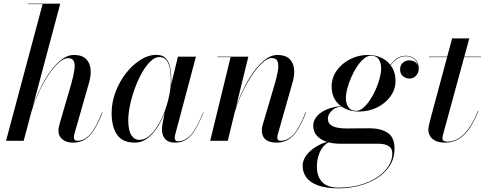

<svg xmlns="http://www.w3.org/2000/svg" viewBox="-20 -770 2650 1050"><path d="M13 0 213 -747.5H132V-750H309.5L109.5 0ZM379 10Q343 10 321.2 -7.8Q299.5 -25.5 299.5 -55.5Q299.5 -64 301.8 -75Q304 -86 307.5 -98.5L369.5 -310.5Q381.5 -353.5 386.5 -385.5Q391.5 -417.5 384 -434.8Q376.5 -452 352 -452Q328.5 -452 299.5 -425.8Q270.5 -399.5 241.2 -354.2Q212 -309 186.5 -252Q161 -195 144.5 -133H143Q153 -172 170.5 -217.8Q188 -263.5 211.2 -308Q234.5 -352.5 262.5 -389Q290.5 -425.5 321.2 -447.5Q352 -469.5 384 -469.5Q427 -469.5 449 -449Q471 -428.5 475 -394.5Q479 -360.5 467.5 -319.5L386.5 -36.5Q385.5 -32.5 384.8 -27.8Q384 -23 384 -19Q384 0 403 0Q442 0 474.2 -36.8Q506.5 -73.5 538 -155.5L540.5 -154.5Q518 -96.5 494.8 -60Q471.5 -23.5 443.8 -6.8Q416 10 379 10Z M718 10Q650.5 10 620.5 -33Q590.5 -76 590.5 -152.5Q590.5 -210 611.5 -266.2Q632.5 -322.5 668.2 -368.5Q704 -414.5 747.5 -442.2Q791 -470 835.5 -470Q870.5 -470 888 -450Q905.5 -430 911.2 -398.2Q917 -366.5 917 -331.5Q917 -300.5 910.8 -263.5Q904.5 -226.5 892.5 -188.2Q880.5 -150 863.5 -114.5Q846.5 -79 824.2 -51Q802 -23 775.5 -6.5Q749 10 718 10ZM742.5 -5Q770 -5 795.5 -26.2Q821 -47.5 842.8 -82.8Q864.5 -118 880.5 -161Q896.5 -204 905.5 -248.5Q914.5 -293 914.5 -331.5Q914.5 -367 909 -395.5Q903.5 -424 890 -441Q876.5 -458 851.5 -458Q827.5 -458 803 -434.5Q778.5 -411 756.8 -372.8Q735 -334.5 718 -288.2Q701 -242 691.2 -196Q681.5 -150 681.5 -112Q681.5 -57.5 698.2 -31.2Q715 -5 742.5 -5ZM938 10Q900.5 10 883.2 -9.8Q866 -29.5 866 -60.5Q866 -69.5 866.5 -76.5Q867 -83.5 868 -88.5L880.5 -154.5L903 -229.5L916 -307L953 -460H1051.5L937.5 -31.5Q935.5 -24 935.5 -16Q935.5 -8 939.8 -2.8Q944 2.5 954 2.5Q979 2.5 1001.5 -12.5Q1024 -27.5 1046 -62.2Q1068 -97 1090.5 -155.5L1092.5 -154.5Q1070.5 -98 1048.2 -61.5Q1026 -25 999.8 -7.5Q973.5 10 938 10Z M1492 10Q1452.5 10 1432.2 -7Q1412 -24 1412 -57Q1412 -68 1414 -77.2Q1416 -86.5 1418.5 -94L1482.5 -310.5Q1494 -349.5 1499.5 -381.8Q1505 -414 1498.2 -433.2Q1491.5 -452.5 1466 -452.5Q1442.5 -452.5 1413 -425Q1383.5 -397.5 1353.5 -351.5Q1323.5 -305.5 1298 -248.8Q1272.5 -192 1257.5 -133H1256Q1265 -171.5 1282.2 -216.5Q1299.5 -261.5 1323.2 -306.2Q1347 -351 1375.2 -388Q1403.5 -425 1434.2 -447.2Q1465 -469.5 1497 -469.5Q1539.5 -469.5 1561.8 -449Q1584 -428.5 1588 -394.5Q1592 -360.5 1580 -319.5L1499.5 -36.5Q1498 -32 1497.2 -27.2Q1496.5 -22.5 1496.5 -18.5Q1496.5 -10.5 1500.2 -5.2Q1504 0 1514 0Q1555 0 1587.2 -36.8Q1619.5 -73.5 1651 -155.5L1653.5 -154.5Q1631 -96.5 1607.8 -60Q1584.5 -23.5 1556.8 -6.8Q1529 10 1492 10ZM1129.5 0 1241 -457.5H1169V-460H1338L1225.5 0Z M1834 260Q1762 260 1718 243.5Q1674 227 1654.5 199Q1635 171 1635 137.5Q1635 108.5 1652.2 83.8Q1669.5 59 1696 40.5Q1722.5 22 1751 11.5Q1779.5 1 1801.5 1H1806Q1779.5 2 1758.5 20.8Q1737.5 39.5 1725.2 71Q1713 102.5 1713 141Q1713 194.5 1741.5 225.2Q1770 256 1832.5 256Q1897 256 1950.8 240.5Q2004.5 225 2043.5 198.8Q2082.5 172.5 2104 139Q2125.5 105.5 2125.5 69.5Q2125.5 41 2105.2 28.5Q2085 16 2048.5 16Q2039 16 2017.2 16Q1995.5 16 1968.2 16Q1941 16 1914.2 16Q1887.5 16 1867.2 16Q1847 16 1840.5 16Q1795.5 16 1762.5 4Q1729.5 -8 1711.2 -29.8Q1693 -51.5 1693 -81Q1693 -106 1706.8 -126Q1720.5 -146 1745 -160.5Q1769.5 -175 1802 -182.8Q1834.5 -190.5 1872 -190.5V-189Q1820.5 -189 1796.8 -167Q1773 -145 1773 -121Q1773 -99.5 1787.8 -87.8Q1802.5 -76 1825.2 -71.8Q1848 -67.5 1871 -67.5Q1888.5 -67.5 1913.8 -67.8Q1939 -68 1963.5 -68.2Q1988 -68.5 2002 -68.5Q2060 -68.5 2098.8 -44.5Q2137.5 -20.5 2137.5 42Q2137.5 96.5 2110.5 137.5Q2083.5 178.5 2039 205.8Q1994.5 233 1941 246.5Q1887.5 260 1834 260ZM1943 -160Q1900 -160 1866.2 -176.5Q1832.5 -193 1813 -223.5Q1793.5 -254 1793.5 -296.5Q1793.5 -344.5 1821.2 -383.8Q1849 -423 1894.5 -446.2Q1940 -469.5 1993 -469.5Q2036 -469.5 2070 -452Q2104 -434.5 2123.5 -402.8Q2143 -371 2143 -328.5Q2143 -281 2115.2 -242.8Q2087.5 -204.5 2042 -182.2Q1996.5 -160 1943 -160ZM1927.5 -164Q1946.5 -164 1966 -180Q1985.5 -196 2003.2 -222.8Q2021 -249.5 2034.8 -280.8Q2048.5 -312 2056.5 -342.5Q2064.5 -373 2064.5 -396.5Q2064.5 -426 2051.2 -445.8Q2038 -465.5 2008.5 -465.5Q1990 -465.5 1970.2 -449.2Q1950.5 -433 1933 -406.8Q1915.5 -380.5 1901.8 -349.2Q1888 -318 1879.8 -287.5Q1871.5 -257 1871.5 -233.5Q1871.5 -204.5 1885 -184.2Q1898.5 -164 1927.5 -164ZM2201 -465Q2229 -465 2249.5 -447Q2270 -429 2270 -395.5Q2270 -373 2256 -356.8Q2242 -340.5 2219 -340.5Q2199 -340.5 2183.5 -353.8Q2168 -367 2168 -389.5Q2168 -413.5 2183.2 -426.8Q2198.5 -440 2218 -440Q2234 -440 2247.5 -432.5Q2261 -425 2265.5 -410Q2261.5 -435 2243.2 -448.8Q2225 -462.5 2200.5 -462.5Q2176 -462.5 2156 -450.8Q2136 -439 2118 -415Q2100 -391 2081.5 -353.5L2079.5 -354.5Q2106 -410 2134 -437.5Q2162 -465 2201 -465Z M2415 10Q2382 10 2361.8 0Q2341.5 -10 2332 -26Q2322.5 -42 2322.5 -59.5Q2322.5 -68.5 2325.5 -83.5Q2328.5 -98.5 2332.5 -113.5L2452.5 -560H2546.5L2404 -38Q2402.5 -33 2401 -26.2Q2399.5 -19.5 2399.5 -12.5Q2399.5 4.5 2427.5 4.5Q2451 4.5 2473.5 -5.5Q2496 -15.5 2517 -36.2Q2538 -57 2557.2 -88.8Q2576.5 -120.5 2593.5 -163.5L2596 -163Q2574 -107 2547.8 -68.5Q2521.5 -30 2488.8 -10Q2456 10 2415 10ZM2326 -457.5V-460H2610V-457.5Z"/></svg>

Font: Bodoni Moda 72pt Medium
Style: Italic
Weight: 500
Italic angle: -13°
Designer: Owen Earl
Foundry: indestructible type
Version: Version 2.004